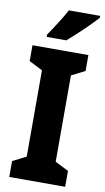

<svg xmlns="http://www.w3.org/2000/svg" viewBox="-101 -978 560 1025"><g transform="rotate(10 178.5 -465.5)"><path d="M356 -921V-931H186C162 -886 127 -832 94 -784V-771H200C249 -812 324 -885 356 -921ZM330 0V-86L257 -123V-591L330 -628V-714H27V-628L100 -591V-123L27 -86V0Z"/></g></svg>

Font: Noto Sans Sinhala UI Condensed ExtraBold
Style: Regular
Weight: 800
Width: 3
Designer: Jelle Bosma - Monotype Design Team
Foundry: Monotype Imaging Inc.
Version: Version 2.006